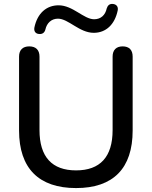

<svg xmlns="http://www.w3.org/2000/svg" viewBox="-20 -948 773 977"><path d="M181 -775C196 -774 207 -782 211 -798C218 -830 241 -853 275 -853C328 -853 384 -781 457 -781C519 -781 564 -823 579 -895C583 -915 571 -927 553 -928C538 -929 528 -921 523 -905C516 -872 494 -850 459 -850C406 -850 351 -921 278 -921C216 -921 170 -880 155 -808C151 -787 163 -775 181 -775ZM367 9C556 9 655 -91 655 -284V-660C655 -694 637 -712 604 -712C572 -712 553 -694 553 -660V-286C553 -149 489 -81 367 -81C245 -81 181 -149 181 -286V-660C181 -694 162 -712 129 -712C96 -712 77 -694 77 -660V-284C77 -91 178 9 367 9Z"/></svg>

Font: Nunito SemiBold
Style: Regular
Weight: 600
Designer: Vernon Adams
Foundry: Vernon Adams
Version: Version 3.602